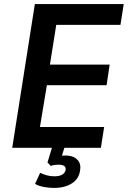

<svg xmlns="http://www.w3.org/2000/svg" viewBox="-20 -725 627 942"><path d="M40 0 151 -705H587L571 -603H256L225 -408H518L503 -307H210L176 -102H491L475 0ZM245 197Q219 197 193.5 192Q168 187 152 177L177 123Q192 130 209 135Q226 140 247 140Q271 140 285 132Q299 124 302 108Q304 96 295 89.5Q286 83 269 83Q261 83 250.5 84Q240 85 229 89L213 72L241 -20H302L278 58L251 46Q262 42 275 40Q288 38 301 38Q325 38 342 46Q359 54 368 70Q377 86 373 110Q368 152 333 174.5Q298 197 245 197Z"/></svg>

Font: Nunito Sans 10pt SemiCondensed
Style: Bold Italic
Weight: 700
Width: 4
Italic angle: -9°
Designer: Vernon Adams
Foundry: Vernon Adams
Version: Version 3.101;gftools[0.9.27]